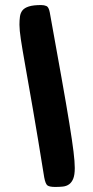

<svg xmlns="http://www.w3.org/2000/svg" viewBox="-20 -730 369 760"><path d="M199 10Q177 10 168.5 4.5Q160 -1 155 -28Q129 -190 110.5 -296.5Q92 -403 80 -470.5Q68 -538 62.5 -574.5Q57 -611 57 -632Q57 -650 59 -664.5Q61 -679 69 -689Q77 -699 94.5 -704.5Q112 -710 143 -710Q155 -710 164 -706Q173 -702 177 -681Q205 -526 224 -419.5Q243 -313 254.5 -242Q266 -171 271 -130Q276 -89 276 -65Q276 -38 270 -23Q264 -8 253.5 -0.5Q243 7 229 8.5Q215 10 199 10Z"/></svg>

Font: Poetsen One
Style: Regular
Weight: 400
Designer: Pablo Impallari, Rodrigo Fuenzalida
Foundry: Pablo Impallari, Rodrigo Fuenzalida
Version: Version 1.001; ttfautohint (v0.93) -l 8 -r 50 -G 200 -x 14 -